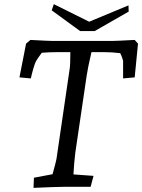

<svg xmlns="http://www.w3.org/2000/svg" viewBox="-20 -903 687 928"><path d="M144 -44 234 -61Q251 -122 253 -135L317 -572Q320 -590 320 -651H258Q220 -651 182 -648Q160 -618 155 -609Q149 -599 141.5 -573Q134 -547 129 -524L74 -529L106 -692L127 -710Q220 -705 237 -705H519Q539 -705 631 -710L647 -692L631 -529L575 -524V-555V-609Q574 -614 570.5 -624Q567 -634 561 -646Q523 -651 482 -651H422Q404 -573 399 -538L344 -165Q338 -117 335 -60L432 -53L418 0H286Q255 0 142 5ZM411 -798 601 -877 602 -847 438 -753H367L230 -853L240 -883Z"/></svg>

Font: Andada Pro
Style: Italic
Weight: 400
Italic angle: -7°
Designer: Carolina Giovagnoli
Foundry: Huerta Tipografica
Version: Version 3.005; ttfautohint (v1.8.4)